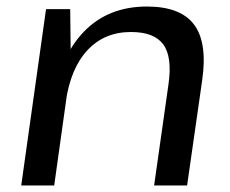

<svg xmlns="http://www.w3.org/2000/svg" viewBox="-20 -568 705 588"><path d="M496 -310Q508 -394 480 -432Q452 -470 381 -470Q300 -470 248 -414.5Q196 -359 181 -254L130 -184L140 -249Q162 -393 236.5 -470.5Q311 -548 430 -548Q533 -548 574.5 -492.5Q616 -437 599 -321L553 0H452ZM121 -540H195L197 -364L146 0H45Z"/></svg>

Font: Pathway Extreme 28pt Medium
Style: Italic
Weight: 500
Italic angle: -8°
Designer: Eduardo Rodriguez Tunni
Foundry: Eduardo Rodriguez Tunni
Version: Version 1.001;gftools[0.9.26]